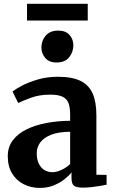

<svg xmlns="http://www.w3.org/2000/svg" viewBox="-20 -956 588 988"><path d="M184.5 11Q140 11 102.5 -7.8Q65 -26.5 42.5 -63Q20 -99.5 20 -152.5Q20 -199.5 45.8 -233.8Q71.5 -268 116 -290Q160.5 -312 218.5 -323Q276.5 -334 341 -334.5V-364.5Q341 -401.5 332.8 -424.5Q324.5 -447.5 302.2 -458.2Q280 -469 238.5 -469Q182.5 -469 140 -453.2Q97.5 -437.5 73.5 -426L44.5 -485Q57.5 -496 91 -514Q124.5 -532 173 -546.5Q221.5 -561 278 -561Q351.5 -561 394.8 -539.5Q438 -518 457 -474.2Q476 -430.5 476 -362.5V-57L528.5 -56V-5.5Q517 -3 496.2 0.5Q475.5 4 451.5 6.8Q427.5 9.5 407 9.5Q373.5 9.5 360.8 -0.2Q348 -10 348 -40V-69Q336.5 -53.5 313.2 -34.8Q290 -16 257.5 -2.5Q225 11 184.5 11ZM250 -70Q271.5 -70 297 -82Q322.5 -94 341 -112V-278Q281 -277.5 243 -262.5Q205 -247.5 187 -222.8Q169 -198 169 -167.5Q169 -136 179.5 -114.2Q190 -92.5 208.2 -81.2Q226.5 -70 250 -70ZM270.5 -634.5Q232.5 -634.5 212.8 -657.8Q193 -681 193 -711Q193 -746.5 215 -772.5Q237 -798.5 279.5 -798.5H280.5Q318 -798.5 337.8 -776Q357.5 -753.5 357.5 -723.5Q357.5 -688 335.8 -661.2Q314 -634.5 271.5 -634.5ZM431.5 -936.5V-850.5H119V-936.5Z"/></svg>

Font: Merriweather 36pt
Style: Bold
Weight: 700
Designer: Eben Sorkin
Foundry: Eben Sorkin
Version: Version 2.100